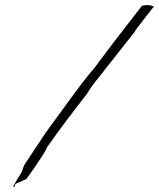

<svg xmlns="http://www.w3.org/2000/svg" viewBox="-20 -665 628 759"><path d="M31 74C32 74 36 73 38 72L41 62C56 56 62 52 84 43C109 9 129 -20 154 -60L166 -82V-83C215 -153 270 -225 323 -293C328 -301 339 -319 349 -332C403 -400 456 -467 510 -536C515 -542 518 -551 529 -563C549 -589 567 -613 588 -639C578 -645 559 -647 541 -642C476 -558 410 -474 347 -388L346 -387H345C285 -315 234 -239 176 -162C150 -126 120 -78 92 -37C84 -24 75 -14 72 -3L66 15C53 36 41 55 31 74Z"/></svg>

Font: SolarCharger
Style: 152
Weight: 100
Designer: Mew Too
Foundry: Cannot Into Space Fonts/KineticPlasma Fonts
Version: Version 1.100